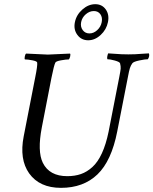

<svg xmlns="http://www.w3.org/2000/svg" viewBox="-20 -906 743 930"><path d="M211.9 -641.6Q224.1 -641.6 319.3 -646.5Q322.3 -642.6 319.8 -632.3Q317.4 -622.1 313.5 -618.2Q299.8 -618.2 275.4 -613.8Q251 -609.4 248 -602.5Q241.2 -588.9 229.5 -530.3L182.6 -289.1Q160.2 -172.9 187.5 -117.2Q219.7 -52.7 305.7 -52.7Q342.8 -52.7 372.1 -63Q401.4 -73.2 427.5 -96.9Q453.6 -120.6 473.4 -163.3Q493.2 -206.1 505.9 -267.6L557.6 -532.2Q563.5 -562 564.5 -573.2Q565.4 -584.5 561.5 -599.6Q559.1 -606.4 536.1 -612.8Q513.2 -619.1 500 -619.1Q498 -625 499.8 -633.5Q501.5 -642.1 503.9 -647.5Q515.6 -647 534.4 -645.5Q553.2 -644 568.4 -643.3Q583.5 -642.6 601.6 -642.6Q620.1 -642.6 635 -643.3Q649.9 -644 668 -645.5Q686 -647 701.2 -647.5Q706.1 -634.8 696.3 -619.1Q683.6 -619.1 655.3 -613.3Q627 -607.4 621.1 -599.6Q613.3 -588.9 609.1 -575.7Q605 -562.5 599.6 -533.2L547.9 -269.5Q520 -126.5 452.1 -61.3Q384.3 3.9 275.4 3.9Q171.4 3.9 121.1 -66.4Q73.2 -134.3 94.7 -245.1L150.4 -530.3Q162.1 -587.9 160.2 -602.5Q159.7 -609.4 137 -613.8Q114.3 -618.2 100.6 -618.2Q98.1 -621.6 100.1 -632.3Q102.1 -643.1 106.4 -646.5Q199.2 -641.6 211.9 -641.6ZM434.6 -852.5Q413.6 -852.5 395.5 -836.9Q377.4 -821.3 373 -798.8Q368.7 -776.4 380.6 -760.3Q392.6 -744.1 413.1 -744.1Q433.6 -744.1 450.9 -760Q468.3 -775.9 472.7 -798.8Q477.1 -821.8 466.1 -837.2Q455.1 -852.5 434.6 -852.5ZM441.4 -885.7Q474.1 -885.7 492.2 -860.4Q510.3 -835 502.9 -798.8Q495.6 -762.7 467.8 -736.8Q439.9 -710.9 407.2 -710.9Q374 -710.9 354.7 -737.1Q335.4 -763.2 342.8 -798.8Q350.1 -834.5 379.2 -860.1Q408.2 -885.7 441.4 -885.7Z"/></svg>

Font: Crimson
Style: Italic
Weight: 400
Italic angle: -11°
Version: Version 0.8